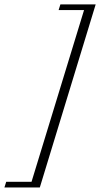

<svg xmlns="http://www.w3.org/2000/svg" viewBox="-105 -720 452 868"><path d="M327.5 -700 75 127.5H-85L-77 102H37.5L275 -674.5H160L168 -700Z"/></svg>

Font: Newsreader 16pt Light
Style: Italic
Weight: 300
Italic angle: -17°
Designer: Hugues Gentile
Foundry: Production Type
Version: Version 1.003; ttfautohint (v1.8.3)